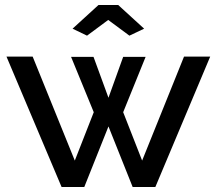

<svg xmlns="http://www.w3.org/2000/svg" viewBox="-20 -750 870 770"><path d="M414 -670 499 -607 558 -635 454 -730H375L271 -635L329 -607ZM474 -300 564 -522H474L415 -358L355 -522H265L356 -300L280 -106L111 -523H6L227 0H318L415 -243L512 0H603L823 -523H718L550 -106Z"/></svg>

Font: RT Raleway SemiBold
Style: Regular
Weight: 400
Designer: Matt McInerney, Pablo Impallari, Rodrigo Fuenzalida — Edited by Milan Moffatt in April 2016
Foundry: Matt McInerney, Pablo Impallari, Rodrigo Fuenzalida — Edited by Milan Moffatt in April 2016
Version: Version 3.001